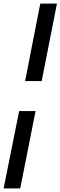

<svg xmlns="http://www.w3.org/2000/svg" viewBox="-22 -832 333 1057"><path d="M-2 205.1 83.5 -220.7H173.8L89.4 205.1ZM116.2 -385.7 199.7 -812H291.5L207.5 -385.7Z"/></svg>

Font: Reddit Sans
Style: Bold Italic
Weight: 700
Italic angle: -11.25°
Designer: Stephen Hutchings
Version: Version 1.013